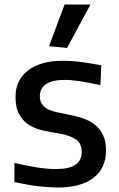

<svg xmlns="http://www.w3.org/2000/svg" viewBox="-20 -822 530 853"><path d="M198 -617 267 -802H382L278 -609ZM236 11Q198 11 151 5.5Q104 0 44 -13V-98Q96 -86 142.5 -78.5Q189 -71 231 -71Q343 -71 343 -147Q343 -187 314.5 -204.5Q286 -222 237 -230Q205 -235 172 -242Q139 -249 111.5 -265.5Q84 -282 66.5 -312Q49 -342 49 -392Q49 -467 105 -509.5Q161 -552 259 -552Q277 -552 294.5 -551Q312 -550 332 -547.5Q352 -545 375.5 -541.5Q399 -538 430 -532L426 -444Q374 -455 336.5 -461Q299 -467 269 -467Q213 -467 185 -448.5Q157 -430 157 -395Q157 -374 166 -360.5Q175 -347 191 -338Q207 -329 229.5 -324Q252 -319 279 -314Q316 -307 347.5 -296.5Q379 -286 402 -267.5Q425 -249 438 -221.5Q451 -194 451 -153Q451 -75 395.5 -32Q340 11 236 11Z"/></svg>

Font: Encode Sans Normal
Style: Medium
Weight: 500
Designer: Pablo Impallari, Andres Torresi
Foundry: Pablo Impallari, Andres Torresi
Version: Version 1.000; ttfautohint (v1.00) -l 8 -r 50 -G 200 -x 14 -